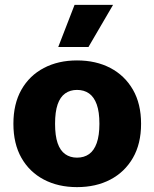

<svg xmlns="http://www.w3.org/2000/svg" viewBox="-20 -758 634 788"><path d="M296 -510Q374 -510 433 -479Q492 -448 525.5 -390Q559 -332 559 -250Q559 -168 525.5 -110Q492 -52 433 -21Q374 10 296 10Q219 10 160 -21Q101 -52 68 -110Q35 -168 35 -250Q35 -332 68 -390Q101 -448 160 -479Q219 -510 296 -510ZM296 -389Q268 -389 247.5 -374.5Q227 -360 216.5 -329.5Q206 -299 206 -250Q206 -201 216.5 -170.5Q227 -140 247.5 -125.5Q268 -111 296 -111Q325 -111 345.5 -125.5Q366 -140 377 -171Q388 -202 388 -250Q388 -299 377 -329.5Q366 -360 345.5 -374.5Q325 -389 296 -389ZM286 -738H444L343 -565H219Z"/></svg>

Font: Kantumruy Pro
Style: Bold
Weight: 700
Version: Version 1.002